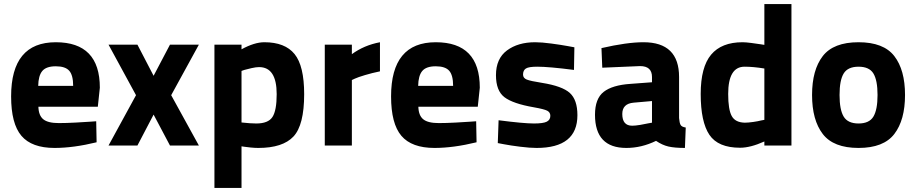

<svg xmlns="http://www.w3.org/2000/svg" viewBox="-20 -720 4533 950"><path d="M271 -111Q307 -111 353.5 -113.5Q400 -116 428 -118L456 -120L458 -16Q343 12 250 12Q137 12 86 -48Q35 -108 35 -243Q35 -511 256 -511Q474 -511 474 -286L464 -192H170Q171 -149 194 -130Q217 -111 271 -111ZM169 -295H342Q342 -348 322.5 -370Q303 -392 256 -392Q209 -392 189.5 -369Q170 -346 169 -295Z M517 -499H660L740 -345L821 -499H964L827 -249L964 0H821L740 -153L660 0H517L653 -249Z M1041 210V-499H1175V-476Q1239 -511 1288 -511Q1390 -511 1437.5 -452.5Q1485 -394 1485 -254Q1485 -101 1432 -44.5Q1379 12 1258 12Q1242 12 1221 10Q1200 8 1188 6L1175 4V210ZM1262 -388Q1247 -388 1225 -383Q1203 -378 1189 -374L1175 -369V-114Q1220 -109 1248 -109Q1307 -109 1328 -141Q1349 -173 1349 -254Q1349 -388 1262 -388Z M1587 0V-499H1721V-452Q1781 -496 1860 -511V-367Q1821 -359 1786 -348.5Q1751 -338 1736 -331L1721 -324V0Z M2151 -111Q2187 -111 2233.5 -113.5Q2280 -116 2308 -118L2336 -120L2338 -16Q2223 12 2130 12Q2017 12 1966 -48Q1915 -108 1915 -243Q1915 -511 2136 -511Q2354 -511 2354 -286L2344 -192H2050Q2051 -149 2074 -130Q2097 -111 2151 -111ZM2049 -295H2222Q2222 -348 2202.5 -370Q2183 -392 2136 -392Q2089 -392 2069.5 -369Q2050 -346 2049 -295Z M2822 -486 2820 -374Q2696 -390 2638 -390Q2596 -390 2582 -381Q2568 -372 2568 -351Q2568 -334 2586 -326.5Q2604 -319 2662 -310Q2762 -294 2799.5 -260Q2837 -226 2837 -150Q2837 12 2635 12Q2602 12 2554 6Q2506 0 2475 -6L2443 -12L2447 -125Q2571 -109 2622 -109Q2668 -109 2685.5 -118Q2703 -127 2703 -147Q2703 -164 2688 -172Q2673 -180 2622 -189Q2518 -207 2476 -239Q2434 -271 2434 -348Q2434 -430 2488.5 -470.5Q2543 -511 2628 -511Q2660 -511 2708.5 -504.5Q2757 -498 2789 -492Z M3340 -339V-136Q3342 -112 3347.5 -102Q3353 -92 3373 -89L3369 12Q3318 12 3287.5 5Q3257 -2 3226 -23Q3154 12 3079 12Q2924 12 2924 -152Q2924 -232 2967 -265.5Q3010 -299 3099 -305L3206 -313V-339Q3206 -393 3147 -393L2960 -385L2956 -482Q3082 -511 3164 -511Q3340 -511 3340 -339ZM3206 -220 3115 -212Q3059 -207 3059 -156Q3059 -98 3108 -98Q3123 -98 3147.5 -102Q3172 -106 3189 -110L3206 -113Z M3896 -700V0H3762V-20Q3693 11 3642 11Q3533 11 3490 -53Q3447 -117 3447 -255Q3447 -388 3498.5 -449.5Q3550 -511 3654 -511Q3670 -511 3697 -507.5Q3724 -504 3743 -501L3762 -498V-700ZM3665 -113Q3682 -113 3706.5 -116.5Q3731 -120 3746 -124L3762 -127V-381Q3707 -390 3664 -390Q3583 -390 3583 -255Q3583 -178 3600.5 -146Q3618 -114 3665 -113Z M4051 -442.5Q4104 -511 4228 -511Q4352 -511 4405 -442.5Q4458 -374 4458 -250Q4458 -126 4405 -57Q4352 12 4228 12Q4104 12 4051 -57Q3998 -126 3998 -250Q3998 -374 4051 -442.5ZM4154.5 -143Q4175 -109 4228 -109Q4281 -109 4301.5 -143Q4322 -177 4322 -250Q4322 -323 4301.5 -356.5Q4281 -390 4228 -390Q4175 -390 4154.5 -356.5Q4134 -323 4134 -250Q4134 -177 4154.5 -143Z"/></svg>

Font: TypoPRO Titillium Text
Style: 999 wt
Weight: 900
Designer: Accademia di Belle Arti di Urbino and others
Foundry: Accademia di Belle Arti di Urbino and others.
Version: Version 25.000